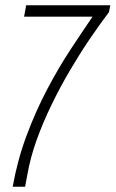

<svg xmlns="http://www.w3.org/2000/svg" viewBox="-20 -706 437 726"><path d="M28 0Q46 -101 80.5 -193.5Q115 -286 158.5 -368.5Q202 -451 247.5 -520Q293 -589 330 -643H71L79 -686H397L392 -660Q357 -614 319 -558Q281 -502 244 -439Q207 -376 174.5 -309Q142 -242 118 -175Q94 -108 83 -43Q81 -33 79 -22Q77 -11 75 0Z"/></svg>

Font: Archivo ExtraCondensed Thin
Style: Italic
Weight: 250
Width: 2
Italic angle: -10°
Designer: Hector Gatti
Foundry: Omnibus-Type
Version: Version 2.001